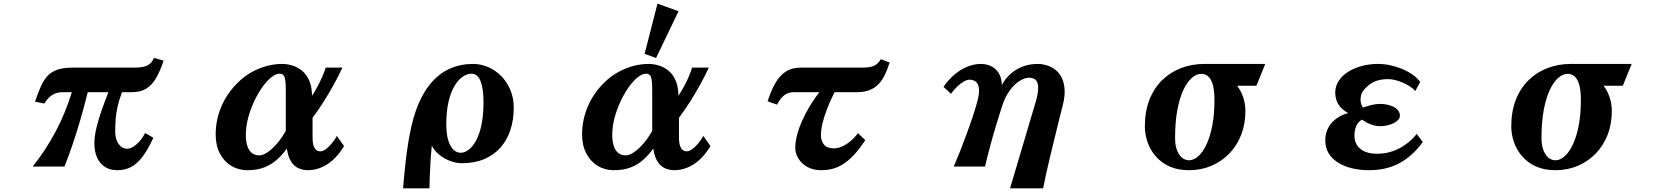

<svg xmlns="http://www.w3.org/2000/svg" viewBox="-20 -909 9040 1048"><path d="M873 -578.1Q853.5 -519.5 831.1 -481.4Q808.6 -443.4 777.3 -424.6Q746.1 -405.8 700.2 -405.8H646Q629.9 -363.8 621.8 -327.6Q613.8 -291.5 611.3 -258.3Q608.9 -225.1 608.9 -190.9Q608.9 -147.9 627.7 -122.6Q646.5 -97.2 674.8 -97.2Q688.5 -97.2 705.8 -107.2Q723.1 -117.2 740.7 -136.5Q758.3 -155.8 772 -183.1L816.9 -157.2Q788.1 -93.3 758.5 -54.2Q729 -15.1 695.8 2.4Q662.6 20 622.1 20Q578.6 20 550.5 0.7Q522.5 -18.6 508.8 -51.5Q495.1 -84.5 495.1 -125Q495.1 -164.1 506.3 -211.2Q517.6 -258.3 535.2 -308.1Q552.7 -357.9 571.8 -405.8H459Q439.9 -329.1 418.5 -255.1Q397 -181.2 374.8 -116.2Q352.5 -51.3 332 0H158.2Q228.5 -87.4 282.7 -189Q336.9 -290.5 372.1 -405.8H323.2Q288.6 -405.8 264.4 -390.1Q240.2 -374.5 222.2 -344.2L170.9 -354Q187.5 -402.3 203.1 -437.5Q218.8 -472.7 240.2 -495.4Q261.7 -518.1 294.7 -529.1Q327.6 -540 377.9 -540H716.8Q764.2 -540 787.6 -553.7Q811 -567.4 819.8 -592.8Z M1520 -560.1Q1547.9 -560.1 1576.4 -551.3Q1605 -542.5 1629.2 -522.5Q1653.3 -502.4 1668 -469Q1682.6 -435.5 1683.1 -386.2Q1696.8 -406.7 1711.7 -434.3Q1726.6 -461.9 1739 -490Q1751.5 -518.1 1757.8 -540H1849.1Q1828.6 -495.6 1802 -447.5Q1775.4 -399.4 1745.8 -352.8Q1716.3 -306.2 1686 -266.1V-159.2Q1686 -129.9 1691.7 -113.3Q1697.3 -96.7 1706.8 -89.8Q1716.3 -83 1728 -83Q1742.7 -83 1758.8 -95Q1774.9 -106.9 1790.8 -126Q1806.6 -145 1818.8 -167L1857.9 -111.8Q1818.4 -45.9 1767.3 -12.9Q1716.3 20 1660.2 20Q1634.8 20 1611.1 10Q1587.4 0 1570.1 -25.4Q1552.7 -50.8 1545.9 -98.1Q1520 -62.5 1489.7 -35.9Q1459.5 -9.3 1420.7 5.4Q1381.8 20 1330.1 20Q1282.2 20 1242.9 -3.4Q1203.6 -26.9 1180.4 -70.6Q1157.2 -114.3 1157.2 -175.8Q1157.2 -253.9 1188 -326.7Q1218.8 -399.4 1276.9 -457Q1314.5 -494.1 1356 -516.6Q1397.5 -539.1 1439.2 -549.6Q1481 -560.1 1520 -560.1ZM1505.9 -506.8Q1487.8 -506.8 1464.4 -489.7Q1440.9 -472.7 1416 -439Q1391.1 -405.3 1369.6 -360.8Q1348.1 -316.4 1335 -267.8Q1321.8 -219.2 1321.8 -171.9Q1321.8 -139.6 1329.3 -114.5Q1336.9 -89.4 1353.3 -75.2Q1369.6 -61 1396 -61Q1415.5 -61 1440.9 -78.4Q1466.3 -95.7 1492.4 -126Q1518.6 -156.2 1540 -194.8V-419.9Q1540 -457 1536.4 -475.6Q1532.7 -494.1 1525.1 -500.5Q1517.6 -506.8 1505.9 -506.8Z M2561 -560.1Q2604 -560.1 2644 -543Q2684.1 -525.9 2715.6 -494.1Q2747.1 -462.4 2765.6 -418.5Q2784.2 -374.5 2784.2 -320.8Q2784.2 -254.9 2765.9 -199.5Q2747.6 -144 2711.7 -103.5Q2675.8 -63 2622.8 -40.5Q2569.8 -18.1 2501 -18.1Q2470.7 -18.1 2438.2 -30Q2405.8 -42 2378.7 -63.5Q2351.6 -85 2336.9 -113.8Q2332 -64.5 2329.3 -18.3Q2326.7 27.8 2325.4 64Q2324.2 100.1 2324.2 119.1H2180.2Q2182.6 88.4 2186.3 48.1Q2189.9 7.8 2195.3 -37.4Q2200.7 -82.5 2208.3 -129.6Q2215.8 -176.8 2226.1 -221.7Q2236.3 -266.6 2250 -305.2Q2283.7 -397.9 2331.1 -453.9Q2378.4 -509.8 2436.8 -534.9Q2495.1 -560.1 2561 -560.1ZM2553.2 -506.8Q2531.2 -506.8 2507.3 -491.5Q2483.4 -476.1 2462.6 -442.9Q2441.9 -409.7 2429 -356.9Q2416 -304.2 2416 -229Q2416 -156.2 2438 -115.7Q2460 -75.2 2495.1 -75.2Q2516.1 -75.2 2537.8 -91.3Q2559.6 -107.4 2578.1 -140.9Q2596.7 -174.3 2607.9 -226.8Q2619.1 -279.3 2619.1 -352.1Q2619.1 -426.3 2602.8 -466.6Q2586.4 -506.8 2553.2 -506.8Z M3683.6 -847.7 3561 -592.3 3498.5 -615.2 3568.8 -889.2ZM3520 -560.1Q3547.9 -560.1 3576.7 -551.3Q3605.5 -542.5 3629.4 -522.5Q3653.8 -502.4 3668.2 -469Q3682.6 -435.5 3683.1 -386.2Q3696.8 -406.7 3711.9 -434.3Q3727.1 -461.9 3739.3 -490.2Q3745.6 -504.4 3750 -516.8Q3754.4 -529.3 3757.8 -540H3849.1Q3828.6 -495.6 3802 -447.5Q3775.4 -399.4 3746.1 -353Q3717.3 -308.1 3686 -266.1V-159.2Q3686 -129.9 3691.9 -113.3Q3697.8 -96.7 3707 -89.8Q3716.8 -83 3728 -83Q3742.7 -83 3758.8 -95Q3774.9 -106.9 3791 -126Q3806.6 -145 3818.8 -167L3857.9 -111.8Q3818.4 -45.9 3767.3 -12.9Q3716.3 20 3660.2 20Q3634.8 20 3611.1 10Q3587.4 0 3570.3 -25.4Q3552.2 -51.8 3545.9 -98.1Q3520 -62.5 3490 -35.9Q3460 -9.3 3420.9 5.4Q3382.3 20 3330.1 20Q3282.2 20 3242.9 -3.4Q3203.6 -26.9 3180.7 -70.8Q3157.2 -114.3 3157.2 -175.8Q3157.2 -253.9 3188 -326.7Q3218.8 -399.4 3276.9 -457Q3314.5 -494.1 3356.2 -516.6Q3397.9 -539.1 3439.5 -549.8Q3481.4 -560.1 3520 -560.1ZM3505.9 -506.8Q3487.8 -506.8 3464.4 -489.7Q3440.9 -472.7 3416 -439Q3391.1 -405.3 3369.6 -360.8Q3348.1 -316.4 3335 -268.1Q3321.8 -219.2 3321.8 -171.9Q3321.8 -139.6 3329.3 -114.5Q3336.9 -89.4 3353.5 -75.2Q3370.1 -61 3396 -61Q3415.5 -61 3440.9 -78.4Q3466.3 -95.7 3492.7 -126Q3519.5 -157.7 3540 -194.8V-419.9Q3540 -458.5 3536.6 -475.6Q3533.2 -494.1 3525.4 -500.5Q3517.6 -506.8 3505.9 -506.8Z M4835.9 -567.9Q4824.2 -530.3 4809.6 -500.2Q4794.9 -470.2 4774.7 -449.2Q4754.4 -428.2 4725.8 -417Q4697.3 -405.8 4657.2 -405.8H4535.2Q4513.2 -362.3 4496.6 -320.1Q4480 -277.8 4470.5 -240.2Q4460.9 -202.6 4460.9 -171.9Q4460.9 -139.2 4478 -119.1Q4495.1 -99.1 4532.2 -99.1Q4553.2 -99.1 4576.7 -109.6Q4600.1 -120.1 4622.6 -138.9Q4645 -157.7 4663.1 -182.1L4703.1 -144Q4670.9 -95.2 4640.9 -63.2Q4610.8 -31.2 4581.5 -12.9Q4552.2 5.4 4522.9 12.7Q4493.7 20 4462.9 20Q4429.2 20 4402.8 9.5Q4376.5 -1 4358.2 -18.8Q4339.8 -36.6 4330.3 -58.6Q4320.8 -80.6 4320.8 -104Q4320.8 -141.6 4335.7 -190.2Q4350.6 -238.8 4379.9 -293.9Q4409.2 -349.1 4452.1 -405.8H4313Q4281.7 -405.8 4260.7 -389.2Q4239.7 -372.6 4221.2 -337.9L4169.9 -356Q4188 -412.6 4211.2 -453.9Q4234.4 -495.1 4268.1 -517.6Q4301.8 -540 4351.1 -540H4688Q4719.2 -540 4737.5 -545.2Q4755.9 -550.3 4767.3 -560.5Q4778.8 -570.8 4788.1 -585.9Z M5334 -560.1Q5363.8 -560.1 5389.4 -547.9Q5415 -535.6 5431.4 -510Q5447.8 -484.4 5448.2 -444.8Q5466.3 -479 5494.9 -504.9Q5523.4 -530.8 5561.3 -545.4Q5599.1 -560.1 5645 -560.1Q5667.5 -560.1 5691.9 -553Q5716.3 -545.9 5737.8 -530.3Q5759.3 -514.6 5773.4 -488.3Q5787.6 -461.9 5790.8 -423.8Q5793.9 -385.7 5780.8 -334Q5770.5 -293.5 5758.5 -245.4Q5746.6 -197.3 5734.4 -147Q5722.2 -96.7 5710.4 -47.9Q5698.7 1 5689.2 43.9Q5679.7 86.9 5673.8 119.1H5493.2L5630.9 -345.2Q5644.5 -390.1 5646.2 -417.7Q5647.9 -445.3 5641.4 -460Q5634.8 -474.6 5622.8 -479.7Q5610.8 -484.9 5597.2 -484.9Q5573.7 -484.9 5545.4 -467.3Q5517.1 -449.7 5491.5 -415Q5465.8 -380.4 5449.2 -328.1Q5437 -289.6 5423.8 -247.1Q5410.6 -204.6 5398.4 -161.4Q5386.2 -118.2 5375.5 -77.1Q5364.7 -36.1 5356.9 0H5186Q5203.1 -39.6 5221.2 -85.4Q5239.3 -131.3 5256.8 -179.2Q5274.4 -227.1 5289.6 -272.5Q5304.7 -317.9 5314.9 -356.9Q5324.7 -393.6 5324 -416.5Q5323.2 -439.5 5315.7 -451.9Q5308.1 -464.4 5296.4 -469.2Q5284.7 -474.1 5272 -474.1Q5258.8 -474.1 5241 -464.1Q5223.1 -454.1 5204.8 -436.5Q5186.5 -418.9 5170.9 -397L5129.9 -435.1Q5155.8 -473.1 5189 -501.2Q5222.2 -529.3 5259.3 -544.7Q5296.4 -560.1 5334 -560.1Z M6555.2 -560.1H6886.2L6837.9 -440.9H6732.9Q6754.9 -411.6 6766.4 -376.2Q6777.8 -340.8 6777.8 -303.2Q6777.8 -231.4 6754.4 -172.1Q6731 -112.8 6689 -69.8Q6647 -26.9 6591.1 -3.4Q6535.2 20 6470.2 20Q6408.7 20 6363.3 -0.7Q6317.9 -21.5 6288.1 -56.2Q6258.3 -90.8 6243.7 -133.3Q6229 -175.8 6229 -219.2Q6229 -300.8 6253.9 -364.3Q6278.8 -427.7 6323.5 -471.4Q6368.2 -515.1 6427.2 -537.6Q6486.3 -560.1 6555.2 -560.1ZM6537.1 -505.9Q6510.7 -505.9 6485.4 -483.9Q6460 -461.9 6439.2 -418Q6418.5 -374 6406.2 -308.1Q6394 -242.2 6394 -154.8Q6394 -118.2 6403.8 -91.1Q6413.6 -64 6430.9 -49.1Q6448.2 -34.2 6470.2 -34.2Q6495.6 -34.2 6520.3 -55.9Q6544.9 -77.6 6564.9 -119.6Q6585 -161.6 6596.9 -222.9Q6608.9 -284.2 6608.9 -362.8Q6608.9 -416.5 6599.6 -447.8Q6590.3 -479 6574.2 -492.4Q6558.1 -505.9 6537.1 -505.9Z M7502 -560.1Q7533.7 -560.1 7566.7 -553.2Q7599.6 -546.4 7630.9 -533.7Q7662.1 -521 7688.2 -502.9Q7714.4 -484.9 7731.9 -461.9L7705.1 -412.1Q7694.3 -424.8 7676.8 -436.5Q7659.2 -448.2 7638.7 -457.3Q7618.2 -466.3 7596.7 -471.7Q7575.2 -477.1 7556.2 -477.1Q7513.2 -477.1 7482.9 -463.6Q7452.6 -450.2 7428.2 -422.9Q7413.1 -406.7 7408.7 -386.5Q7404.3 -366.2 7408 -348.6Q7411.6 -331.1 7419.9 -321.8Q7447.3 -331.5 7469.5 -336.7Q7491.7 -341.8 7515.1 -341.8Q7532.7 -341.8 7551.3 -337.9Q7569.8 -334 7585.7 -326.2Q7601.6 -318.4 7611.3 -306.4Q7621.1 -294.4 7621.1 -277.8Q7621.1 -265.1 7611.6 -254.6Q7602.1 -244.1 7586.2 -236.3Q7570.3 -228.5 7551.3 -224.4Q7532.2 -220.2 7513.2 -220.2Q7487.8 -220.2 7462.2 -230.2Q7436.5 -240.2 7414.1 -255.9Q7390.6 -242.2 7381.8 -218.8Q7373 -195.3 7373 -168Q7373 -140.1 7386.2 -117.9Q7399.4 -95.7 7427 -82.8Q7454.6 -69.8 7498 -69.8Q7561 -69.8 7617.2 -98.9Q7673.3 -127.9 7712.9 -178.2L7746.1 -133.8Q7689.9 -56.6 7618.4 -18.3Q7546.9 20 7452.1 20Q7400.9 20 7357.2 9Q7313.5 -2 7281.5 -22.7Q7249.5 -43.5 7231.7 -73.2Q7213.9 -103 7213.9 -141.1Q7213.9 -198.7 7248 -237.5Q7282.2 -276.4 7338.9 -292Q7311 -307.1 7295.7 -325.4Q7280.3 -343.8 7274.2 -363.5Q7268.1 -383.3 7268.1 -402.8Q7268.1 -438.5 7287.1 -467.5Q7306.2 -496.6 7339.1 -517.3Q7372.1 -538.1 7414.1 -549.1Q7456.1 -560.1 7502 -560.1Z M8555.2 -560.1H8886.2L8837.9 -440.9H8732.9Q8754.9 -411.6 8766.4 -376.2Q8777.8 -340.8 8777.8 -303.2Q8777.8 -231.4 8754.4 -172.1Q8731 -112.8 8689 -69.8Q8647 -26.9 8591.1 -3.4Q8535.2 20 8470.2 20Q8408.7 20 8363.3 -0.7Q8317.9 -21.5 8288.1 -56.2Q8258.3 -90.8 8243.7 -133.3Q8229 -175.8 8229 -219.2Q8229 -300.8 8253.9 -364.3Q8278.8 -427.7 8323.5 -471.4Q8368.2 -515.1 8427.2 -537.6Q8486.3 -560.1 8555.2 -560.1ZM8537.1 -505.9Q8510.7 -505.9 8485.4 -483.9Q8460 -461.9 8439.2 -418Q8418.5 -374 8406.2 -308.1Q8394 -242.2 8394 -154.8Q8394 -118.2 8403.8 -91.1Q8413.6 -64 8430.9 -49.1Q8448.2 -34.2 8470.2 -34.2Q8495.6 -34.2 8520.3 -55.9Q8544.9 -77.6 8564.9 -119.6Q8585 -161.6 8596.9 -222.9Q8608.9 -284.2 8608.9 -362.8Q8608.9 -416.5 8599.6 -447.8Q8590.3 -479 8574.2 -492.4Q8558.1 -505.9 8537.1 -505.9Z"/></svg>

Font: BIZ UDMincho
Style: Bold
Weight: 700
Monospace: yes
Designer: TypeBank Co., Ltd.
Foundry: Morisawa Inc.
Version: Version 1.06